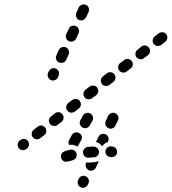

<svg xmlns="http://www.w3.org/2000/svg" viewBox="-20 -605 800 895"><path d="M203 -247Q205 -242 209 -238Q212 -234 216 -232Q226 -228 235 -231Q245 -235 250 -244L253 -252Q255 -256 255 -261Q256 -266 254 -271Q252 -275 249 -279Q245 -283 241 -285Q232 -289 222 -286Q212 -282 208 -273L204 -266Q202 -261 202 -256Q202 -251 203 -247ZM255 -314Q264 -310 274 -313Q284 -317 288 -326L300 -351Q304 -360 300 -370Q297 -380 288 -384Q278 -388 268 -385Q259 -381 254 -372L243 -347Q238 -338 242 -328Q245 -318 255 -314ZM301 -413Q311 -409 320 -412Q330 -416 335 -425L346 -450Q351 -459 347 -469Q344 -479 334 -483Q325 -488 315 -484Q305 -481 301 -471L289 -446Q285 -437 288 -427Q292 -418 301 -413ZM335 -527Q337 -522 340 -518Q343 -514 348 -512Q352 -510 357 -510Q362 -510 367 -511Q372 -513 375 -517Q379 -520 381 -524L393 -549Q395 -554 395 -559Q395 -564 394 -568Q392 -573 389 -577Q385 -580 381 -582Q371 -587 362 -583Q352 -580 347 -570L336 -546Q334 -541 334 -536Q333 -531 335 -527ZM62 67Q62 72 63 77Q64 81 67 85Q74 93 84 95Q94 96 102 90L106 87Q110 84 112 80Q114 76 115 71Q116 66 114 61Q113 56 110 52Q104 44 94 43Q83 41 75 48L72 50Q68 53 65 58Q63 62 62 67ZM133 35Q139 43 149 44Q159 46 168 39L186 25Q190 22 193 18Q195 13 196 8Q196 4 195 -1Q194 -6 191 -10Q184 -18 174 -20Q164 -21 156 -15L137 0Q129 6 128 16Q126 27 133 35ZM213 -27Q220 -19 230 -18Q240 -16 248 -23L267 -37Q271 -40 273 -44Q276 -49 276 -54Q277 -59 276 -63Q274 -68 271 -72Q265 -80 255 -82Q244 -83 236 -77L218 -62Q210 -56 208 -46Q207 -36 213 -27ZM289 -108Q288 -103 289 -98Q291 -93 294 -90Q300 -81 310 -80Q321 -79 329 -85L347 -99Q356 -106 357 -116Q358 -126 352 -134Q349 -138 345 -141Q340 -143 335 -144Q330 -145 326 -143Q321 -142 317 -139L298 -125Q294 -122 292 -117Q289 -113 289 -108ZM374 -152Q381 -143 391 -142Q401 -141 409 -147L428 -161Q436 -168 438 -178Q439 -188 433 -197Q426 -205 416 -206Q406 -207 397 -201L379 -187Q371 -180 369 -170Q368 -160 374 -152ZM450 -232Q449 -227 451 -223Q452 -218 455 -214Q458 -210 462 -207Q467 -205 472 -204Q477 -204 481 -205Q486 -206 490 -209L509 -224Q517 -230 518 -240Q519 -250 513 -259Q507 -267 497 -268Q486 -270 478 -263L460 -249Q456 -246 453 -242Q451 -237 450 -232ZM536 -276Q542 -268 552 -267Q562 -265 571 -272L589 -286Q597 -292 599 -302Q600 -313 594 -321Q587 -329 577 -330Q567 -332 559 -325L540 -311Q532 -305 531 -295Q529 -284 536 -276ZM611 -357Q611 -352 612 -347Q613 -342 616 -338Q619 -334 624 -332Q628 -329 633 -329Q638 -328 643 -329Q647 -331 651 -334L670 -348Q678 -354 679 -365Q681 -375 674 -383Q668 -391 658 -393Q647 -394 639 -388L621 -373Q617 -370 614 -366Q612 -362 611 -357ZM697 -400Q703 -392 713 -391Q724 -390 732 -396L750 -410Q754 -413 757 -418Q759 -422 760 -427Q761 -432 759 -436Q758 -441 755 -445Q752 -449 748 -452Q743 -454 738 -455Q733 -455 729 -454Q724 -453 720 -450L701 -435Q693 -429 692 -419Q690 -409 697 -400ZM343 254Q345 258 348 262Q352 266 356 268Q366 272 375 269Q385 265 389 256L392 250Q397 241 393 231Q389 221 380 217Q371 212 361 216Q351 219 347 229L344 234Q342 239 342 244Q342 249 343 254ZM381 174Q382 179 386 182Q389 186 393 188Q403 193 413 189Q422 186 427 176L438 152Q439 150 439 148Q440 147 440 145Q438 146 437 147Q428 150 419 151Q407 152 396 153Q389 153 383 152L381 155Q379 159 379 164Q379 169 381 174ZM334 131Q337 126 337 121Q338 117 337 112Q335 102 326 96Q317 91 307 93Q292 97 281 100Q276 102 272 105Q269 109 266 113Q264 118 264 122Q264 127 265 132Q267 137 270 141Q273 144 278 147Q282 149 287 149Q292 149 297 148Q306 145 319 142Q323 141 327 138Q331 135 334 131ZM435 120Q439 116 440 112Q442 107 442 102Q441 97 439 93Q437 88 433 85Q429 81 425 80Q420 78 415 78Q402 79 389 80Q379 81 373 89Q366 97 367 107Q367 112 370 117Q372 121 376 124Q379 128 384 129Q389 131 394 130Q406 129 418 128Q423 128 427 126Q432 124 435 120ZM518 121Q522 117 524 113Q526 108 526 103Q526 98 524 94Q523 89 519 85Q516 82 511 80Q507 78 502 78L497 77Q487 77 479 84Q472 91 471 102Q471 107 473 111Q475 116 478 120Q482 123 486 125Q491 127 496 127L500 128Q505 128 510 126Q515 124 518 121ZM303 46 315 24Q318 20 321 17Q325 14 330 13Q335 11 340 12Q345 13 349 15Q358 20 361 30Q364 40 358 49L346 71Q345 73 343 75Q342 77 340 78Q339 78 338 77Q329 72 320 70Q311 69 303 71Q299 65 299 58Q299 52 303 46ZM427 57Q427 57 427 57Q427 57 427 57L439 33Q441 29 444 25Q448 22 453 20Q457 18 462 19Q467 19 472 21Q481 25 485 35Q488 45 484 54L483 57Q481 57 480 58Q471 61 464 68Q459 72 456 77Q453 72 448 68Q441 61 432 58Q429 58 427 57ZM485 -8Q490 -5 495 -5Q500 -5 504 -7Q509 -8 513 -12Q516 -15 518 -20L530 -44Q534 -53 531 -63Q527 -72 518 -77Q508 -81 499 -78Q489 -74 484 -65L473 -41Q469 -31 472 -22Q476 -12 485 -8ZM352 -26Q354 -21 357 -17Q360 -13 364 -11Q373 -6 383 -8Q393 -11 398 -20L411 -42Q416 -51 413 -61Q410 -71 401 -76Q392 -81 382 -78Q372 -76 367 -67L355 -45Q352 -41 352 -36Q351 -31 352 -26Z"/></svg>

Font: FRB American Cursive Guidelines Dashed Black
Style: Bold Italic
Weight: 900
Italic angle: -25°
Version: Version 2.0;Modular Font Editor K font №1